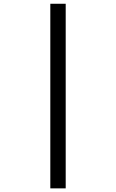

<svg xmlns="http://www.w3.org/2000/svg" viewBox="-20 -865 626 1036"><path d="M251.5 151.4V-844.7H334.5V151.4Z"/></svg>

Font: Cascadia Code NF SemiLight
Style: Italic
Weight: 350
Italic angle: -10°
Monospace: yes
Designer: Aaron Bell
Foundry: Saja Typeworks
Version: Version 2404.023; ttfautohint (v1.8.4)